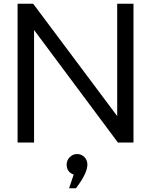

<svg xmlns="http://www.w3.org/2000/svg" viewBox="-20 -770 816 1037"><path d="M701 -750V0H617L164 -608V0H75V-750H159L613 -143V-750ZM378 173Q340 159 340 119Q340 96 356.5 79Q373 62 397 62Q420 62 436 78.5Q452 95 452 119Q452 166 390 247H353Z"/></svg>

Font: Oakes Grotesk
Style: Regular
Weight: 400
Designer: Samuel Oakes
Foundry: Samuel Oakes
Version: Version 1.000;PS 001.000;hotconv 1.0.88;makeotf.lib2.5.64775